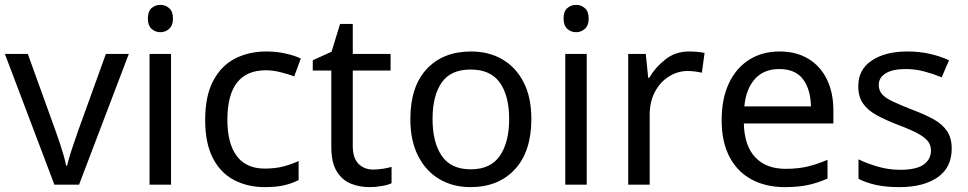

<svg xmlns="http://www.w3.org/2000/svg" viewBox="-20 -757 3966 787"><path d="M203 0 0 -536H94L208 -220Q216 -198 225 -171Q234 -144 241 -119.5Q248 -95 251 -78H255Q259 -95 266.5 -120Q274 -145 283.5 -172Q293 -199 300 -220L414 -536H508L304 0Z M638 -737Q658 -737 673.5 -723.5Q689 -710 689 -681Q689 -653 673.5 -639Q658 -625 638 -625Q616 -625 601 -639Q586 -653 586 -681Q586 -710 601 -723.5Q616 -737 638 -737ZM681 -536V0H593V-536Z M1066 10Q995 10 939.5 -19Q884 -48 852.5 -109Q821 -170 821 -265Q821 -364 854 -426Q887 -488 943.5 -517Q1000 -546 1072 -546Q1113 -546 1151 -537.5Q1189 -529 1213 -517L1186 -444Q1162 -453 1130 -461Q1098 -469 1070 -469Q912 -469 912 -266Q912 -169 950.5 -117.5Q989 -66 1065 -66Q1109 -66 1142.5 -75Q1176 -84 1204 -97V-19Q1177 -5 1144.5 2.5Q1112 10 1066 10Z M1510 -62Q1530 -62 1551 -65.5Q1572 -69 1585 -73V-6Q1571 1 1545 5.5Q1519 10 1495 10Q1453 10 1417.5 -4.5Q1382 -19 1360 -55Q1338 -91 1338 -156V-468H1262V-510L1339 -545L1374 -659H1426V-536H1581V-468H1426V-158Q1426 -109 1449.5 -85.5Q1473 -62 1510 -62Z M2158 -269Q2158 -136 2090.5 -63Q2023 10 1908 10Q1837 10 1781.5 -22.5Q1726 -55 1694 -117.5Q1662 -180 1662 -269Q1662 -402 1729 -474Q1796 -546 1911 -546Q1984 -546 2039.5 -513.5Q2095 -481 2126.5 -419.5Q2158 -358 2158 -269ZM1753 -269Q1753 -174 1790.5 -118.5Q1828 -63 1910 -63Q1991 -63 2029 -118.5Q2067 -174 2067 -269Q2067 -364 2029 -418Q1991 -472 1909 -472Q1827 -472 1790 -418Q1753 -364 1753 -269Z M2342 -737Q2362 -737 2377.5 -723.5Q2393 -710 2393 -681Q2393 -653 2377.5 -639Q2362 -625 2342 -625Q2320 -625 2305 -639Q2290 -653 2290 -681Q2290 -710 2305 -723.5Q2320 -737 2342 -737ZM2385 -536V0H2297V-536Z M2805 -546Q2820 -546 2837.5 -544.5Q2855 -543 2868 -540L2857 -459Q2844 -462 2828.5 -464Q2813 -466 2799 -466Q2758 -466 2722 -443.5Q2686 -421 2664.5 -380.5Q2643 -340 2643 -286V0H2555V-536H2627L2637 -438H2641Q2667 -482 2708 -514Q2749 -546 2805 -546Z M3175 -546Q3244 -546 3293.5 -516Q3343 -486 3369.5 -431.5Q3396 -377 3396 -304V-251H3029Q3031 -160 3075.5 -112.5Q3120 -65 3200 -65Q3251 -65 3290.5 -74.5Q3330 -84 3372 -102V-25Q3331 -7 3291 1.5Q3251 10 3196 10Q3120 10 3061.5 -21Q3003 -52 2970.5 -113.5Q2938 -175 2938 -264Q2938 -352 2967.5 -415Q2997 -478 3050.5 -512Q3104 -546 3175 -546ZM3174 -474Q3111 -474 3074.5 -433.5Q3038 -393 3031 -321H3304Q3303 -389 3272 -431.5Q3241 -474 3174 -474Z M3881 -148Q3881 -70 3823 -30Q3765 10 3667 10Q3611 10 3570.5 1Q3530 -8 3499 -24V-104Q3531 -88 3576.5 -74.5Q3622 -61 3669 -61Q3736 -61 3766 -82.5Q3796 -104 3796 -140Q3796 -160 3785 -176Q3774 -192 3745.5 -208Q3717 -224 3664 -244Q3612 -264 3575 -284Q3538 -304 3518 -332Q3498 -360 3498 -404Q3498 -472 3553.5 -509Q3609 -546 3699 -546Q3748 -546 3790.5 -536.5Q3833 -527 3870 -510L3840 -440Q3806 -454 3769 -464Q3732 -474 3693 -474Q3639 -474 3610.5 -456.5Q3582 -439 3582 -409Q3582 -387 3595 -371.5Q3608 -356 3638.5 -341.5Q3669 -327 3720 -307Q3771 -288 3807 -268Q3843 -248 3862 -219.5Q3881 -191 3881 -148Z"/></svg>

Font: Noto Sans Takri
Style: Regular
Weight: 400
Designer: Monotype Design Team
Foundry: Monotype Imaging Inc.
Version: Version 2.003; ttfautohint (v1.8.4.7-5d5b)